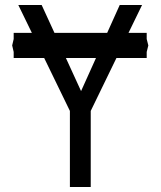

<svg xmlns="http://www.w3.org/2000/svg" viewBox="-20 -745 640 765"><path d="M258.5 -303 156 -514H34.5V-538L28.5 -564L34.5 -589.5V-614H107L53 -725H146L197 -614H407L457 -725H546L492 -614H564.5V-589.5L571 -564L564.5 -538V-514H444L341.5 -303V0H258.5ZM303 -382 362.5 -514H242.5Z"/></svg>

Font: JuliaMono
Style: Regular
Weight: 400
Monospace: yes
Designer: cormullion
Foundry: corm
Version: Version 0.055; ttfautohint (v1.8.4)